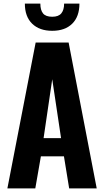

<svg xmlns="http://www.w3.org/2000/svg" viewBox="-20 -1046 578 1066"><path d="M21 0 178 -810H361L517 0H364L335 -178H207L176 0ZM222 -279H319L270 -606ZM270 -875Q199 -875 158.5 -914.5Q118 -954 118 -1026H204Q204 -990 219 -971.5Q234 -953 270 -953Q305 -953 320.5 -972Q336 -991 336 -1026H421Q421 -954 381 -914.5Q341 -875 270 -875Z"/></svg>

Font: Oswald SemiBold
Style: Regular
Weight: 600
Designer: Vernon Adams
Foundry: Vernon Adams
Version: Version 4.100; ttfautohint (v1.8.1.43-b0c9)